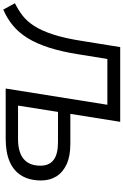

<svg xmlns="http://www.w3.org/2000/svg" viewBox="179 -936 760 1182"><g transform="rotate(90 559.0 -345.0)"><path d="M27 15 -12 -57Q29 -77 64 -104Q99 -131 128 -176Q157 -221 180.5 -293Q204 -365 221 -476L258 -705H718L669 -398H855Q930 -398 979.5 -375Q1029 -352 1054 -312Q1079 -272 1079 -218Q1079 -147 1049.5 -98Q1020 -49 963 -24.5Q906 0 821 0H513L613 -626H331L303 -452Q286 -343 260.5 -265Q235 -187 201.5 -133.5Q168 -80 125 -44.5Q82 -9 27 15ZM618 -76H824Q905 -76 946.5 -110.5Q988 -145 988 -214Q988 -268 952.5 -295Q917 -322 844 -322H657Z"/></g></svg>

Font: Nunito Sans 12pt Medium
Style: Italic
Weight: 500
Italic angle: -9°
Designer: Vernon Adams
Foundry: Vernon Adams
Version: Version 3.101;gftools[0.9.27]